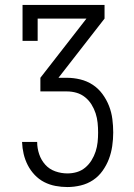

<svg xmlns="http://www.w3.org/2000/svg" viewBox="-20 -540 540 775"><path d="M252 215Q228 215 204 210.5Q180 206 158.5 195Q137 184 120 166Q103 148 92 126.5Q81 105 75.5 81.5Q70 58 69 33H130Q130 58 138 82Q146 106 162.5 124.5Q179 143 203 151.5Q227 160 252 160Q272 160 290.5 154.5Q309 149 324 136.5Q339 124 349.5 107Q360 90 366 71.5Q372 53 374 34Q376 15 376 -5Q376 -25 374 -44.5Q372 -64 366 -82.5Q360 -101 349.5 -118Q339 -135 323.5 -147.5Q308 -160 289 -165.5Q270 -171 250 -171H143V-226L329 -465H132V-375H71V-520H402V-465L216 -226H250Q277 -226 304 -219.5Q331 -213 354 -198Q377 -183 393.5 -160.5Q410 -138 420 -112.5Q430 -87 433.5 -59.5Q437 -32 437 -5Q437 22 433 49.5Q429 77 419.5 102Q410 127 394 149.5Q378 172 355.5 187Q333 202 306 208.5Q279 215 252 215Z"/></svg>

Font: Iosevka Curly Slab Light
Style: Regular
Weight: 300
Monospace: yes
Designer: Belleve Invis
Foundry: Belleve Invis
Version: Version 22.1.2; ttfautohint (v1.8.4)